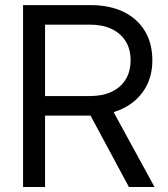

<svg xmlns="http://www.w3.org/2000/svg" viewBox="-20 -748 672 768"><path d="M72.3 0V-727.5H342.3Q418.5 -727.5 473.9 -700.7Q529.3 -673.8 559.3 -624.3Q589.4 -574.7 589.4 -506.8Q589.4 -439 557.4 -389.2Q525.4 -339.4 468.3 -312.5Q411.1 -285.6 335.4 -285.6H121.1V-363.8H340.3Q390.6 -363.8 427 -381.1Q463.4 -398.4 482.9 -430.7Q502.4 -462.9 502.4 -506.8Q502.4 -551.3 482.7 -583Q462.9 -614.7 426.5 -632.1Q390.1 -649.4 339.4 -649.4H160.2V0ZM495.6 0 319.8 -327.1H419.4L598.1 0Z"/></svg>

Font: Inter Khmer Looped
Style: Regular
Weight: 400
Designer: Rasmus Andersson, Sovichet Tep
Foundry: Anagata Design
Version: Version 1.000